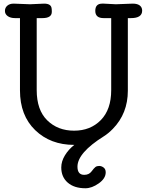

<svg xmlns="http://www.w3.org/2000/svg" viewBox="-20 -779 791 1042"><path d="M437 169.9Q462.9 169.9 476.6 151.6Q490.2 133.3 498 127.4Q505.9 121.6 518.3 121.6Q530.8 121.6 542.2 130.1Q553.7 138.7 553.7 156.2Q553.7 189.5 516.1 216.1Q478.5 242.7 443.8 242.7Q382.8 242.7 347.7 212.2Q312.5 181.6 312.5 129.9Q312.5 96.7 332.3 64.2Q352.1 31.7 383.3 7.3H382.3Q253.9 7.3 171.1 -72.5Q88.4 -152.3 88.4 -288.6V-680.7H62Q37.1 -680.7 22 -691.4Q6.8 -702.1 6.8 -719.7Q6.8 -737.3 19.8 -748.3Q32.7 -759.3 54.2 -759.3L143.1 -755.9L219.2 -759.3Q255.9 -759.3 259.8 -735.4Q261.2 -728.5 261.2 -714.8Q261.2 -680.7 210 -680.7H179.2V-290Q179.2 -182.1 236.3 -126Q293.5 -69.8 382.1 -69.8Q470.7 -69.8 527.1 -127.2Q583.5 -184.6 583.5 -290V-680.7H542.5Q497.1 -680.7 497.1 -720Q497.1 -759.3 534.7 -759.3H543L608.9 -755.9L699.7 -759.3Q739.3 -759.3 749 -735.4Q751.5 -728.5 751.5 -721.2Q751.5 -680.7 690.4 -680.7H673.8V-286.6Q673.8 -163.6 592.8 -80.1Q567.4 -54.2 543.9 -39.6Q400.4 50.3 400.4 125.5Q400.4 169.9 437 169.9Z"/></svg>

Font: Oldenburg
Style: Regular
Weight: 400
Designer: Nicole Fally
Foundry: Nicole Fally
Version: Version 1.001